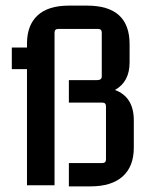

<svg xmlns="http://www.w3.org/2000/svg" viewBox="-20 -659 535 683"><path d="M456 -134Q456 -67 416.5 -31.5Q377 4 302 4H225V-79H344Q357 -79 357 -92V-281Q357 -294 344 -294H225V-374H325Q342 -374 342 -387V-543Q342 -556 329 -556H187Q174 -556 174 -543V0H76V-413H22V-490H76V-504Q76 -569 113.5 -604Q151 -639 225 -639H290Q441 -639 441 -502V-437Q441 -368 389 -339Q456 -314 456 -231Z"/></svg>

Font: Gemunu Libre SemiBold
Style: Regular
Weight: 600
Designer: Puspanada Ekanayake, Sola Matas, Pathum Egodawatta, Kosala Senevirathne
Foundry: mooniak
Version: Version 1.100